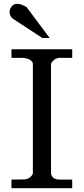

<svg xmlns="http://www.w3.org/2000/svg" viewBox="-20 -985 438 1005"><path d="M119 -948Q90 -965 71 -965Q51 -965 41 -951Q30 -937 30 -922Q30 -907 43 -890L202 -786H240ZM247 -652Q261 -678 288 -682H358V-727H40V-682H105Q148 -675 152 -652V-75Q139 -50 111 -46L40 -45V0H358V-45H293Q254 -45 247 -75Z"/></svg>

Font: Sawarabi Mincho
Style: Regular
Weight: 400
Version: Version 1.082; ttfautohint (v1.8.4.7-5d5b)